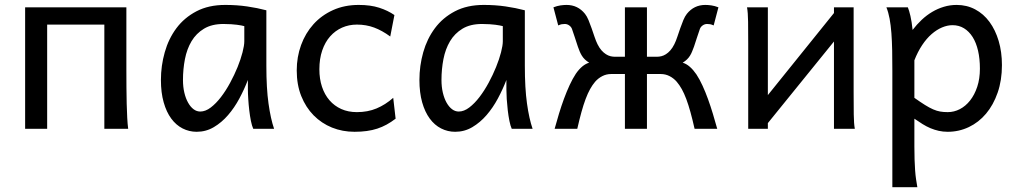

<svg xmlns="http://www.w3.org/2000/svg" viewBox="-20 -528 4173 787"><path d="M498 -239.3Q498 -203.6 498.3 -168.9Q498.5 -134.3 499.3 -103Q500 -71.8 501.5 -45.4Q502.9 -19 505.4 0H407.7V-427.2H173.3V0H83V-498H498Z M981.4 -420.9Q975.6 -422.4 968.3 -423.8Q960.9 -425.3 950.9 -426.5Q940.9 -427.7 927.5 -428.7Q914.1 -429.7 896 -429.7Q848.1 -429.7 816.2 -410.4Q784.2 -391.1 765.1 -359.1Q746.1 -327.1 738 -285.6Q730 -244.1 730 -200.2Q730 -171.9 735.6 -148.2Q741.2 -124.5 751 -107.2Q760.7 -89.8 773.4 -80.3Q786.1 -70.8 800.8 -70.8Q822.3 -70.8 844 -87.4Q865.7 -104 885.7 -130.1Q905.8 -156.2 923.3 -188.7Q940.9 -221.2 953.9 -253.2Q966.8 -285.2 974.1 -313.5Q981.4 -341.8 981.4 -358.9ZM1018.1 0Q1012.7 -11.7 1008.5 -32.2Q1004.4 -52.7 1001.7 -75.9Q999 -99.1 997.6 -122.1Q996.1 -145 996.1 -161.1V-200.2Q981.4 -162.1 961.2 -124.3Q940.9 -86.4 914.8 -56.2Q888.7 -25.9 856.4 -6.8Q824.2 12.2 786.1 12.2Q755.4 12.2 728.5 -1.5Q701.7 -15.1 681.9 -42Q662.1 -68.8 650.9 -108.6Q639.6 -148.4 639.6 -200.2Q639.6 -258.3 655.3 -313.7Q670.9 -369.1 703.1 -412.4Q735.4 -455.6 785.2 -481.7Q835 -507.8 903.3 -507.8Q950.7 -507.8 992.7 -501.7Q1034.7 -495.6 1071.8 -485.8V-258.8Q1071.8 -166.5 1080.6 -103.8Q1089.4 -41 1103.5 0Z M1579.6 -378.4Q1546.4 -402.8 1513.7 -415Q1481 -427.2 1442.9 -427.2Q1410.2 -427.2 1382.1 -414.8Q1354 -402.3 1333.3 -378.9Q1312.5 -355.5 1300.8 -321.3Q1289.1 -287.1 1289.1 -244.1Q1289.1 -204.6 1299.8 -172.4Q1310.5 -140.1 1330.6 -116.9Q1350.6 -93.8 1378.9 -81.1Q1407.2 -68.4 1442.9 -68.4Q1487.3 -68.4 1523.4 -83.5Q1559.6 -98.6 1591.8 -127L1601.6 -41.5Q1583 -27.3 1564.7 -17.3Q1546.4 -7.3 1526.4 -0.7Q1506.3 5.9 1483.4 9Q1460.4 12.2 1433.1 12.2Q1383.8 12.2 1340.8 -5.1Q1297.9 -22.5 1265.6 -55.2Q1233.4 -87.9 1214.8 -134.3Q1196.3 -180.7 1196.3 -239.3Q1196.3 -294.4 1214.1 -343.3Q1231.9 -392.1 1264.9 -428.7Q1297.9 -465.3 1345 -486.6Q1392.1 -507.8 1450.2 -507.8Q1499 -507.8 1534.4 -496.3Q1569.8 -484.9 1596.7 -466.3Z M2041 -420.9Q2035.2 -422.4 2027.8 -423.8Q2020.5 -425.3 2010.5 -426.5Q2000.5 -427.7 1987.1 -428.7Q1973.6 -429.7 1955.6 -429.7Q1907.7 -429.7 1875.7 -410.4Q1843.8 -391.1 1824.7 -359.1Q1805.7 -327.1 1797.6 -285.6Q1789.6 -244.1 1789.6 -200.2Q1789.6 -171.9 1795.2 -148.2Q1800.8 -124.5 1810.5 -107.2Q1820.3 -89.8 1833 -80.3Q1845.7 -70.8 1860.4 -70.8Q1881.8 -70.8 1903.6 -87.4Q1925.3 -104 1945.3 -130.1Q1965.3 -156.2 1982.9 -188.7Q2000.5 -221.2 2013.4 -253.2Q2026.4 -285.2 2033.7 -313.5Q2041 -341.8 2041 -358.9ZM2077.6 0Q2072.3 -11.7 2068.1 -32.2Q2064 -52.7 2061.3 -75.9Q2058.6 -99.1 2057.1 -122.1Q2055.7 -145 2055.7 -161.1V-200.2Q2041 -162.1 2020.8 -124.3Q2000.5 -86.4 1974.4 -56.2Q1948.2 -25.9 1916 -6.8Q1883.8 12.2 1845.7 12.2Q1814.9 12.2 1788.1 -1.5Q1761.2 -15.1 1741.5 -42Q1721.7 -68.8 1710.4 -108.6Q1699.2 -148.4 1699.2 -200.2Q1699.2 -258.3 1714.8 -313.7Q1730.5 -369.1 1762.7 -412.4Q1794.9 -455.6 1844.7 -481.7Q1894.5 -507.8 1962.9 -507.8Q2010.3 -507.8 2052.2 -501.7Q2094.2 -495.6 2131.3 -485.8V-258.8Q2131.3 -166.5 2140.1 -103.8Q2148.9 -41 2163.1 0Z M2631.8 -295.4H2673.3Q2681.6 -295.4 2690.9 -297.6Q2700.2 -299.8 2709.5 -305.7Q2718.8 -311.5 2727.5 -321.3Q2736.3 -331.1 2744.1 -346.7Q2750.5 -359.4 2756.3 -377Q2762.2 -394.5 2768.3 -412.1Q2774.4 -429.7 2781 -445.6Q2787.6 -461.4 2795.4 -471.2Q2824.7 -507.8 2871.1 -507.8Q2881.8 -507.8 2895.8 -505.9Q2909.7 -503.9 2924.8 -498L2905.3 -423.8Q2896.5 -427.7 2890.9 -428.7Q2885.3 -429.7 2878.4 -429.7Q2868.7 -429.7 2860.6 -424.1Q2852.5 -418.5 2849.1 -410.2Q2843.3 -394.5 2837.4 -375.7Q2831.5 -356.9 2824.7 -336.9Q2820.8 -326.7 2817.1 -317.4Q2813.5 -308.1 2808.3 -299.8Q2803.2 -291.5 2795.9 -284.4Q2788.6 -277.3 2778.3 -271Q2793.5 -266.6 2807.6 -254.2Q2821.8 -241.7 2834.5 -223.1Q2847.7 -203.1 2859.6 -177Q2871.6 -150.9 2882.1 -121.8Q2892.6 -92.8 2902.1 -61.5Q2911.6 -30.3 2919.9 0H2827.1Q2818.4 -38.6 2810.1 -68.6Q2801.8 -98.6 2793 -122.1Q2784.2 -145.5 2774.7 -162.6Q2765.1 -179.7 2753.9 -192.9Q2741.7 -207 2724.9 -215.8Q2708 -224.6 2688 -224.6H2631.8V0H2541.5V-224.6H2485.4Q2465.3 -224.6 2448.5 -215.8Q2431.6 -207 2419.4 -192.9Q2408.2 -179.7 2398.7 -162.6Q2389.2 -145.5 2380.4 -122.1Q2371.6 -98.6 2363.3 -68.6Q2355 -38.6 2346.2 0H2253.4Q2261.7 -30.3 2271.2 -61.8Q2280.8 -93.3 2291.7 -123Q2302.7 -152.8 2314.9 -179.2Q2327.1 -205.6 2340.3 -225.6Q2353 -244.1 2366.9 -255.6Q2380.9 -267.1 2395 -271Q2384.8 -277.3 2377.4 -284.4Q2370.1 -291.5 2365 -299.8Q2359.9 -308.1 2356 -317.4Q2352.1 -326.7 2348.6 -336.9Q2341.8 -356.9 2335.9 -375.7Q2330.1 -394.5 2324.2 -410.2Q2320.8 -418.5 2312.7 -424.1Q2304.7 -429.7 2294.9 -429.7Q2288.1 -429.7 2282.5 -428.7Q2276.9 -427.7 2268.1 -423.8L2248.5 -498Q2263.7 -503.9 2277.6 -505.9Q2291.5 -507.8 2302.2 -507.8Q2348.6 -507.8 2377.9 -471.2Q2385.7 -461.4 2392.3 -445.6Q2398.9 -429.7 2405 -412.1Q2411.1 -394.5 2417 -377Q2422.9 -359.4 2429.2 -346.7Q2437 -331.1 2445.8 -321.3Q2454.6 -311.5 2463.9 -305.7Q2473.1 -299.8 2482.4 -297.6Q2491.7 -295.4 2500 -295.4H2541.5V-498H2631.8Z M3127.4 -498V-138.2L3398.4 -474.6V-498H3479V-148.9Q3479 -98.1 3479.5 -59.3Q3480 -20.5 3483.9 0H3398.4V-357.9L3127.4 -23.4V0H3046.9V-349.1Q3046.9 -399.9 3046.4 -438.7Q3045.9 -477.5 3042 -498Z M3728 -127Q3752.9 -109.4 3771.2 -97.9Q3789.6 -86.4 3804.7 -79.8Q3819.8 -73.2 3833.7 -70.8Q3847.7 -68.4 3864.7 -68.4Q3890.6 -68.4 3914.3 -80.6Q3938 -92.8 3956.3 -116Q3974.6 -139.2 3985.6 -172.1Q3996.6 -205.1 3996.6 -246.6Q3996.6 -287.1 3989 -320.1Q3981.4 -353 3966.8 -376.2Q3952.1 -399.4 3931.4 -412.1Q3910.6 -424.8 3884.3 -424.8Q3863.3 -424.8 3841.3 -415.5Q3819.3 -406.2 3798.6 -388.2Q3777.8 -370.1 3759.8 -343Q3741.7 -315.9 3728 -280.8ZM3637.7 -236.8Q3637.7 -282.2 3637 -321Q3636.2 -359.9 3633.8 -392.3Q3631.3 -424.8 3626.5 -451.2Q3621.6 -477.5 3613.3 -498H3701.2Q3706.5 -485.4 3711.9 -462.2Q3717.3 -439 3720.7 -405.3Q3737.8 -427.7 3758.1 -446.8Q3778.3 -465.8 3801 -479.2Q3823.7 -492.7 3848.9 -500.2Q3874 -507.8 3901.4 -507.8Q3942.9 -507.8 3977.3 -489.5Q4011.7 -471.2 4035.9 -438.2Q4060.1 -405.3 4073.5 -360.1Q4086.9 -314.9 4086.9 -261.2Q4086.9 -198.7 4069.3 -148.2Q4051.8 -97.7 4021.7 -62Q3991.7 -26.4 3951.2 -7.1Q3910.6 12.2 3864.7 12.2Q3845.2 12.2 3827.9 8.3Q3810.5 4.4 3794.2 -2.4Q3777.8 -9.3 3761.7 -19.3Q3745.6 -29.3 3728 -41.5V73.2Q3728 102.5 3728.8 126.2Q3729.5 149.9 3731 169.9Q3732.4 189.9 3734.9 206.8Q3737.3 223.6 3740.2 239.3H3637.7Z"/></svg>

Font: Andika Compact
Style: Regular
Weight: 400
Designer: Victor Gaultney, Annie Olsen, Julie Remington, Don Collingsworth, Eric Hays, Becca Hirsbrunner
Foundry: SIL International
Version: Version 5.000 ; LnSpcTght